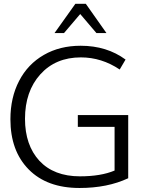

<svg xmlns="http://www.w3.org/2000/svg" viewBox="-20 -959 782 990"><path d="M310.1 -788.6 393.6 -886.7 477.1 -788.6H528.8L422.4 -939.5H368.7L261.2 -788.6ZM390.1 10.3C485.8 10.3 569.3 -6.3 641.1 -40V-365.7H381.3V-304.7H570.8V-79.6C523.4 -59.6 463.9 -49.8 392.1 -49.8C302.7 -49.8 232.9 -76.7 183.1 -129.9C133.8 -183.6 108.9 -255.9 108.9 -346.2C108.9 -440.4 135.3 -517.1 187.5 -575.2C240.2 -633.8 310.1 -663.1 397 -663.1C468.3 -663.1 535.2 -642.1 597.2 -600.6L627.4 -651.9C563 -699.2 485.8 -723.1 396 -723.1C324.2 -723.1 261.2 -707.5 206.1 -675.8C150.9 -644 108.4 -599.6 78.6 -542C48.8 -484.9 33.7 -418.9 33.7 -344.2C33.7 -235.4 64.9 -149.4 127.9 -85.4C190.9 -21.5 278.3 10.3 390.1 10.3Z"/></svg>

Font: Ride Light
Style: Regular
Weight: 300
Version: Version 3.000